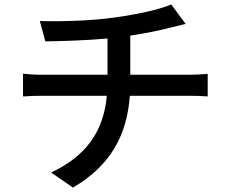

<svg xmlns="http://www.w3.org/2000/svg" viewBox="-20 -800 1040 868"><path d="M84 -467V-364C109 -366 144 -367 175 -367H463C448 -202 366 -93 211 -20L310 48C481 -52 554 -190 567 -367H837C863 -367 895 -366 919 -364V-466C897 -464 856 -462 835 -462H569V-639C636 -649 705 -663 754 -676C770 -680 792 -685 819 -692L754 -780C704 -757 594 -734 499 -721C389 -705 236 -702 160 -705L185 -613C258 -614 367 -617 466 -626V-462H174C143 -462 108 -464 84 -467Z"/></svg>

Font: Noto Sans CJK HK Medium
Style: Regular
Weight: 500
Designer: Ryoko NISHIZUKA 西塚涼子 (kana, bopomofo & ideographs); Paul D. Hunt (Latin, Greek & Cyrillic); Sandoll Communications 산돌커뮤니
Foundry: Adobe
Version: Version 2.004;hotconv 1.0.118;makeotfexe 2.5.65603